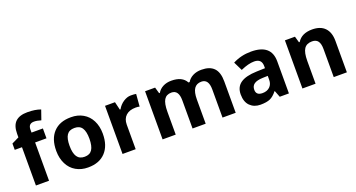

<svg xmlns="http://www.w3.org/2000/svg" viewBox="-46 -1401 3797 2046"><g transform="rotate(-20 1852.0 -377.5)"><path d="M314.5 -647Q251 -647 251 -580.1V-545.9H379.9V-434.1H251V0H102.1V-434.1H20V-505.9L102.1 -545.9V-585.9Q102.1 -679.7 147.9 -722.7Q193.8 -765.6 282.7 -765.1Q371.6 -765.1 432.1 -742.2L394 -632.8Q348.6 -647 314.5 -647Z M695.8 -436Q636.2 -436 609.9 -396.5Q583.5 -357.4 583.5 -274.4Q583.5 -191.4 610.8 -150.4Q638.2 -109.4 696.8 -109.9Q755.4 -109.9 781.7 -150.4Q808.1 -190.4 808.6 -273.4Q808.6 -356.4 781.7 -396.5Q754.9 -436.5 695.8 -436ZM702.1 -556.2Q776.9 -556.6 836.4 -522.5Q896 -488.3 928.2 -424.8Q960.4 -361.3 960.9 -278.8Q960.9 -276.4 960.9 -273.9Q960.9 -140.6 890.6 -65.4Q820.3 9.8 694.8 9.8H690.4Q615.7 9.8 556.2 -24.4Q496.6 -58.6 464.4 -123Q432.1 -187 431.6 -269Q431.6 -271.5 431.6 -273.9Q431.6 -407.7 501.5 -481.9Q571.3 -556.2 697.8 -556.2Z M1439.5 -551.8 1428.2 -412.1Q1410.6 -417 1384.3 -417Q1313 -417 1273.2 -380.4Q1233.4 -343.8 1233.4 -277.8V0H1084.5V-545.9H1197.3L1219.2 -454.1H1226.6Q1252.9 -501 1295.4 -528.6Q1337.9 -556.2 1378.9 -556.2Q1419.9 -556.2 1439.5 -551.8Z M1878.4 -318.8Q1878.4 -437 1796.4 -437Q1739.3 -437 1713.4 -395Q1687.5 -353 1687.5 -256.8V0H1538.6V-545.9H1652.3L1672.4 -475.6H1680.7Q1702.6 -513.7 1744.1 -535.2Q1785.6 -556.6 1839.4 -556.2Q1962.4 -556.2 2005.4 -475.6H2018.6Q2040.5 -513.7 2083 -535.2Q2125.5 -556.6 2179.7 -556.2Q2273.9 -556.2 2320.8 -507.8Q2367.7 -459.5 2367.7 -356V0H2218.3V-318.8Q2218.3 -437 2136.2 -437Q2081.1 -437 2054.2 -397.5Q2027.3 -357.9 2027.3 -273.9V0H1878.4Z M2637.2 -162.1Q2637.2 -99.1 2709.5 -99.1Q2761.7 -99.1 2792.5 -128.9Q2823.2 -158.7 2823.2 -208V-252.9L2765.6 -251Q2700.7 -249 2668.9 -227.5Q2637.2 -206.1 2637.2 -162.1ZM2742.7 -557.1Q2971.2 -557.1 2971.2 -363.8V0H2867.2L2838.4 -74.2H2834.5Q2796.9 -26.4 2757.3 -8.3Q2717.8 9.8 2646.5 9.8Q2575.2 9.8 2529.3 -35.2Q2484.4 -80.1 2484.4 -164.6Q2484.4 -249 2544.4 -291Q2604.5 -333 2728.5 -336.9L2823.2 -339.8V-363.8Q2823.2 -446.8 2738.3 -446.8Q2672.9 -446.8 2584.5 -407.2L2535.2 -507.8Q2629.9 -557.1 2742.7 -557.1Z M3434.6 -556.2Q3529.3 -556.2 3578.9 -504.6Q3628.4 -453.1 3628.4 -356V0H3479.5V-318.8Q3479.5 -378.4 3458.3 -407.7Q3437 -437 3391.6 -437Q3329.1 -437 3301.3 -395Q3273.4 -353 3273.4 -256.8V0H3124.5V-545.9H3238.3L3258.3 -475.6H3266.6Q3316.4 -556.2 3434.6 -556.2Z"/></g></svg>

Font: OpenSansHebrew-Bold
Style: Bold
Weight: 700
Foundry: Ascender Corporation, Yanek Iontef
Version: Version 2.001;PS 002.001;hotconv 1.0.70;makeotf.lib2.5.58329